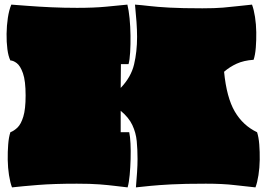

<svg xmlns="http://www.w3.org/2000/svg" viewBox="-20 -795 1154 832"><path d="M32 17Q24 -4 19 -36Q14 -68 13.5 -102.5Q13 -137 15.5 -169Q18 -201 25 -222Q41 -228 56 -242.5Q71 -257 81 -289.5Q91 -322 91 -381Q91 -445 79.5 -477.5Q68 -510 52.5 -521.5Q37 -533 25 -533Q16 -551 12 -582Q8 -613 8.5 -648.5Q9 -684 14 -717.5Q19 -751 29 -775Q57 -773 102 -769.5Q147 -766 202 -763.5Q257 -761 314 -761Q388 -761 439.5 -766Q491 -771 532 -775Q538 -751 541.5 -715.5Q545 -680 545.5 -641Q546 -602 544 -568.5Q542 -535 537 -517H504L503 -414Q548 -461 561 -516Q574 -571 574 -635Q574 -665 571.5 -700Q569 -735 565 -775Q593 -773 626.5 -769Q660 -765 714.5 -762Q769 -759 857 -759Q911 -759 946.5 -762Q982 -765 1011 -768.5Q1040 -772 1072 -775Q1080 -754 1085 -722Q1090 -690 1090.5 -655.5Q1091 -621 1088.5 -589Q1086 -557 1079 -536Q1036 -533 1005.5 -519Q975 -505 951 -484Q962 -372 997.5 -311.5Q1033 -251 1094 -222Q1101 -201 1103.5 -169Q1106 -137 1105.5 -102.5Q1105 -68 1100 -36Q1095 -4 1087 17Q1046 13 996 7Q946 1 872 1Q779 1 722.5 4Q666 7 631.5 10.5Q597 14 569 17Q572 -19 574 -49.5Q576 -80 576 -106Q576 -147 572.5 -183.5Q569 -220 553.5 -253Q538 -286 503 -315V-222H540Q544 -204 545.5 -173Q547 -142 546 -106Q545 -70 542 -37Q539 -4 533 17Q505 14 477.5 10.5Q450 7 411.5 4Q373 1 313 1Q213 1 144.5 6.5Q76 12 32 17Z"/></svg>

Font: Oi
Style: Regular
Weight: 400
Designer: Kostas Bartsokas, Mohamad Dakak
Foundry: Foundry5
Version: Version 4.000